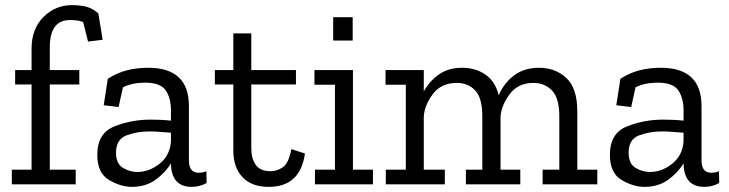

<svg xmlns="http://www.w3.org/2000/svg" viewBox="-20 -718 2839 748"><path d="M260 -698Q291 -698 315.5 -692Q340 -686 363 -666L380 -563L323 -556L304 -632Q284 -640 253 -640Q174 -640 174 -534V-445H289V-389H174V-57H275V0H26V-57H103V-389H39V-445H103V-528Q103 -606 149.5 -652Q196 -698 260 -698Z M400 -411Q435 -434 474 -444Q513 -454 557 -454Q716 -454 716 -305V-93Q716 -45 754 -45Q771 -45 784 -51L785 -5Q758 10 727 10Q648 10 646 -80V-82Q625 -46 586.5 -18Q548 10 494 10Q450 10 404.5 -17Q359 -44 359 -115Q359 -199 425.5 -225.5Q492 -252 567 -252Q587 -252 607.5 -251Q628 -250 646 -248V-288Q646 -336 625.5 -366Q605 -396 545 -396Q496 -396 459 -378L442 -301L384 -308ZM646 -167V-201Q627 -202 606 -204Q585 -206 563 -206Q513 -206 472.5 -190.5Q432 -175 432 -123Q432 -80 459 -64Q486 -48 515 -48Q561 -48 601.5 -80Q642 -112 646 -167Z M1168 -120Q1150 10 1027 10Q960 10 924.5 -28Q889 -66 889 -131V-389H817V-445H889V-588H959V-445H1133V-389H959V-140Q959 -100 976.5 -75.5Q994 -51 1034 -51Q1060 -51 1082.5 -67Q1105 -83 1115 -137Z M1278 -560V-651H1354V-560ZM1433 0H1207V-57H1285V-388H1205V-445H1355V-57H1433Z M2307 0H2094V-57H2159V-264Q2159 -336 2130.5 -365.5Q2102 -395 2058 -395Q1997 -395 1964 -349Q1931 -303 1930 -261V-57H2007V0H1795V-57H1859V-264Q1859 -337 1831 -366Q1803 -395 1760 -395Q1698 -395 1665.5 -350.5Q1633 -306 1631 -263V-57H1713V0H1483V-57H1561V-388H1482V-445H1631V-362Q1653 -402 1690 -428Q1727 -454 1780 -454Q1832 -454 1870.5 -428Q1909 -402 1923 -347Q1943 -394 1982.5 -424Q2022 -454 2080 -454Q2144 -454 2186.5 -414Q2229 -374 2229 -285V-57H2307Z M2397 -411Q2432 -434 2471 -444Q2510 -454 2554 -454Q2713 -454 2713 -305V-93Q2713 -45 2751 -45Q2768 -45 2781 -51L2782 -5Q2755 10 2724 10Q2645 10 2643 -80V-82Q2622 -46 2583.5 -18Q2545 10 2491 10Q2447 10 2401.5 -17Q2356 -44 2356 -115Q2356 -199 2422.5 -225.5Q2489 -252 2564 -252Q2584 -252 2604.5 -251Q2625 -250 2643 -248V-288Q2643 -336 2622.5 -366Q2602 -396 2542 -396Q2493 -396 2456 -378L2439 -301L2381 -308ZM2643 -167V-201Q2624 -202 2603 -204Q2582 -206 2560 -206Q2510 -206 2469.5 -190.5Q2429 -175 2429 -123Q2429 -80 2456 -64Q2483 -48 2512 -48Q2558 -48 2598.5 -80Q2639 -112 2643 -167Z"/></svg>

Font: Zilla Slab
Style: Regular
Weight: 400
Designer: Typotheque.com
Foundry: Typotheque type foundry
Version: Version 1.1; 2017; ttfautohint (v1.6)